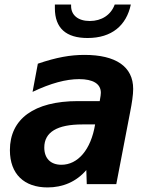

<svg xmlns="http://www.w3.org/2000/svg" viewBox="-20 -798 642 832"><path d="M359.4 -633.3C464.8 -633.3 527.8 -688 546.9 -778.3H477.1C460.9 -733.4 420.4 -707 369.1 -707C318.4 -707 288.1 -732.4 288.1 -772V-778.3H217.8V-762.2C217.8 -675.8 266.6 -633.3 359.4 -633.3ZM186 14.2C252 14.2 310.5 -10.3 354 -61L356 0H483.9L543.9 -312C551.8 -352.1 557.1 -386.7 557.1 -412.6C557.1 -509.8 481.4 -560.1 346.2 -560.1C285.2 -560.1 225.6 -549.8 144 -522L121.1 -399.9C200.2 -437.5 266.1 -455.1 322.8 -455.1C382.8 -455.1 417 -435.1 417 -396C417 -391.1 416.5 -387.7 416 -383.8L412.1 -359.9H317.9C127 -359.9 22.9 -282.2 22.9 -147.5C22.9 -43.5 85 14.2 186 14.2ZM246.1 -84C199.2 -84 171.9 -111.8 171.9 -158.7C171.9 -225.6 228 -258.8 336.9 -258.8H392.1C374 -148.4 316.9 -84 246.1 -84Z"/></svg>

Font: Hack
Style: Bold Oblique
Weight: 700
Italic angle: -12°
Monospace: yes
Designer: Christopher Simpkins
Foundry: Christopher Simpkins
Version: Version 2.010